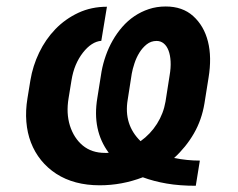

<svg xmlns="http://www.w3.org/2000/svg" viewBox="-20 -573 749 604"><path d="M66.4 -263.8 75.6 -320.3Q83.1 -365.8 103.2 -407.5Q123.2 -449.2 154.3 -481.4Q185.4 -513.5 226.4 -532.7Q267.4 -551.8 316.4 -551.8L298.7 -444.6Q268.1 -442.1 240.8 -407.3Q227.3 -389.9 218.2 -368.4Q209.2 -346.9 204.9 -320.3L195.7 -263.8Q191.8 -240.4 192.8 -218.9Q193.9 -197.4 199.9 -177.9Q212.4 -138.5 240.4 -115.2Q268.5 -92 310.4 -92Q313.2 -92 316.2 -92Q319.2 -92 322.1 -92.3Q269.2 -163.4 286.2 -264.9L299.4 -347.7Q304 -373.2 312.9 -398.3Q321.7 -423.3 334.7 -446Q347.7 -468.8 364.7 -488.3Q381.7 -507.8 402.7 -522Q423.7 -536.2 448.3 -544.4Q473 -552.6 501.4 -552.6Q554 -552.6 587.4 -522.7Q621.8 -491.8 634.2 -442.3Q646.7 -392.8 636 -328.1L623.2 -247.9Q614.7 -196 590 -153.2Q565.3 -110.4 527.7 -76Q568.5 -67.8 608.7 -67.8L595.9 11.4Q544.7 11.4 504.3 4.4Q463.8 -2.5 429.3 -15.3Q363.3 9.9 293.7 9.9Q213.1 9.9 157 -26.3Q129.3 -44.4 109.2 -69.2Q89.1 -94.1 77.4 -124.5Q65.7 -154.8 62.9 -190Q60 -225.1 66.4 -263.8ZM422.2 -128.9Q453.5 -151.3 473.9 -183.6Q494.3 -215.9 500.7 -253.6L513.5 -335.2Q517.8 -359.7 516.7 -379.8Q515.6 -399.9 510.1 -414.2Q504.6 -428.6 495 -436.4Q485.4 -444.2 472.7 -444.2Q454.9 -444.2 441.4 -433.4Q427.9 -422.6 418.3 -407Q408.7 -391.3 402.9 -373.4Q397 -355.5 394.5 -341.3L381.7 -259.2Q368.6 -181.1 422.2 -128.9Z"/></svg>

Font: Inter P Semi Bold
Style: Italic
Weight: 600
Italic angle: 9.39999°
Designer: Rasmus Andersson
Foundry: rsms
Version: Version 3.018;git-588b23468